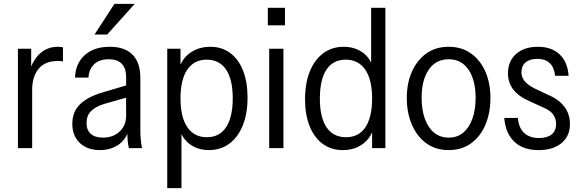

<svg xmlns="http://www.w3.org/2000/svg" viewBox="-20 -760 2971 985"><path d="M72 0V-510H140V-392H145V0ZM145 -299 131 -394Q151 -457 188.5 -488.5Q226 -520 276 -520Q294 -520 303 -517V-445Q299 -446 291.5 -446.5Q284 -447 275 -447Q211 -447 178 -407Q145 -367 145 -299Z M641 0Q637 -18 635 -39.5Q633 -61 633 -90H627V-364Q627 -410 604.5 -433Q582 -456 538 -456Q489 -456 462.5 -430Q436 -404 434 -362H365Q367 -434 414.5 -477Q462 -520 543 -520Q620 -520 660 -479.5Q700 -439 700 -361V-90Q700 -68 702 -45.5Q704 -23 709 0ZM493 10Q428 10 389.5 -26.5Q351 -63 351 -125Q351 -185 388.5 -223Q426 -261 500 -284L645 -327V-264L515 -227Q470 -213 447 -190Q424 -167 424 -129Q424 -93 445.5 -73.5Q467 -54 508 -54Q560 -54 593.5 -85Q627 -116 627 -166L639 -91Q625 -42 585.5 -16Q546 10 493 10ZM530 -583H465L567 -740H671Z M1052 10Q993 10 951.5 -22Q910 -54 897 -114L911 -119V205H838V-510H906V-399L898 -405Q913 -460 957 -490Q1001 -520 1059 -520Q1118 -520 1161 -488Q1204 -456 1227 -397.5Q1250 -339 1250 -259Q1250 -177 1225.5 -116.5Q1201 -56 1156.5 -23Q1112 10 1052 10ZM1041 -56Q1106 -56 1140 -107.5Q1174 -159 1174 -256Q1174 -353 1139.5 -403.5Q1105 -454 1040 -454Q976 -454 941 -403Q906 -352 906 -255Q906 -158 941.5 -107Q977 -56 1041 -56Z M1361 0V-510H1434V0ZM1354 -630V-720H1442V-630Z M1889 0V-111L1897 -105Q1882 -50 1839.5 -20Q1797 10 1739 10Q1679 10 1635.5 -22Q1592 -54 1568.5 -112.5Q1545 -171 1545 -251Q1545 -334 1569.5 -394Q1594 -454 1638.5 -487Q1683 -520 1743 -520Q1802 -520 1844 -488Q1886 -456 1898 -396L1884 -391V-720H1957V0ZM1755 -56Q1820 -56 1854.5 -107Q1889 -158 1889 -255Q1889 -352 1853.5 -403Q1818 -454 1754 -454Q1689 -454 1655 -403Q1621 -352 1621 -254Q1621 -157 1655.5 -106.5Q1690 -56 1755 -56Z M2282 10Q2215 10 2167 -25Q2119 -60 2093 -120.5Q2067 -181 2067 -257Q2067 -334 2093.5 -393Q2120 -452 2167.5 -486Q2215 -520 2282 -520Q2348 -520 2396 -486Q2444 -452 2470 -393Q2496 -334 2496 -257Q2496 -181 2470.5 -120.5Q2445 -60 2397 -25Q2349 10 2282 10ZM2282 -54Q2326 -54 2356.5 -79.5Q2387 -105 2403.5 -151Q2420 -197 2420 -258Q2420 -349 2383.5 -402.5Q2347 -456 2282 -456Q2216 -456 2179.5 -402.5Q2143 -349 2143 -258Q2143 -197 2159.5 -151Q2176 -105 2207 -79.5Q2238 -54 2282 -54Z M2743 10Q2663 10 2618 -33.5Q2573 -77 2567 -155H2637Q2641 -104 2669 -78Q2697 -52 2745 -52Q2787 -52 2810 -70.5Q2833 -89 2833 -124Q2833 -149 2819 -171Q2805 -193 2764 -210L2694 -242Q2641 -265 2613.5 -300.5Q2586 -336 2586 -384Q2586 -446 2627.5 -483Q2669 -520 2740 -520Q2809 -520 2850.5 -481.5Q2892 -443 2897 -371H2828Q2823 -415 2800 -436.5Q2777 -458 2737 -458Q2698 -458 2676.5 -440Q2655 -422 2655 -389Q2655 -365 2671 -344.5Q2687 -324 2725 -305L2793 -273Q2846 -251 2875 -213Q2904 -175 2904 -124Q2904 -62 2861 -26Q2818 10 2743 10Z"/></svg>

Font: Instrument Sans SemiCondensed
Style: Regular
Weight: 400
Width: 4
Designer: Rodrigo Fuenzalida
Foundry: fragTYPE
Version: Version 1.000;gftools[0.9.28]